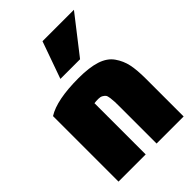

<svg xmlns="http://www.w3.org/2000/svg" viewBox="-247 -959 1084 1084"><g transform="rotate(-45 294.5 -417.0)"><path d="M563 15H347V-255Q347 -261 347 -272Q347 -303 346.5 -317.5Q346 -332 343.5 -351Q341 -370 335.5 -377Q330 -384 319.5 -390Q309 -396 293 -396Q273 -396 260 -394V15H43V-508Q122 -558 297 -558Q382 -558 436 -540.5Q490 -523 517 -484.5Q544 -446 553.5 -401Q563 -356 563 -286ZM378 -627H221L300 -849H551Z"/></g></svg>

Font: Repo
Style: ExtraBlack
Weight: 1000
Designer: Stefan Peev
Foundry: Context Ltd
Version: Version 001.000